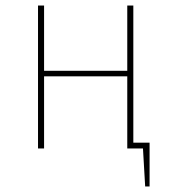

<svg xmlns="http://www.w3.org/2000/svg" viewBox="-20 -539 622 697"><path d="M464 -21H523V138H507L499 0H442V-262H140V0H118V-519H140V-282H442V-519H464Z"/></svg>

Font: FiraGO Thin
Style: Regular
Weight: 100
Designer: bBox Type
Foundry: bBox Type GmbH
Version: Version 1.001;PS 001.001;hotconv 1.0.88;makeotf.lib2.5.64775